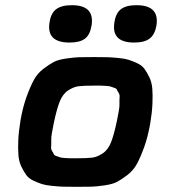

<svg xmlns="http://www.w3.org/2000/svg" viewBox="-20 -720 658 740"><path d="M248 -556Q158 -556 171 -634Q176 -669 196.5 -684.5Q217 -700 257 -700Q345 -700 333 -622Q327 -586 307.5 -571Q288 -556 248 -556ZM497 -556Q408 -556 421 -634Q426 -669 446 -684.5Q466 -700 506 -700Q595 -700 583 -622Q577 -587 557 -571.5Q537 -556 497 -556ZM271 0Q241 0 224 -0.5Q207 -1 181.5 -3.5Q156 -6 142 -10.5Q128 -15 109.5 -23.5Q91 -32 81.5 -45Q72 -58 62.5 -77.5Q53 -97 51 -122Q49 -147 50.5 -180.5Q52 -214 59 -256Q68 -307 82 -346Q96 -385 110 -411Q124 -437 147 -454.5Q170 -472 187 -481Q204 -490 235.5 -494.5Q267 -499 285.5 -499.5Q304 -500 342 -500Q345 -500 347 -500Q377 -500 394 -499.5Q411 -499 436.5 -496.5Q462 -494 476 -489.5Q490 -485 508.5 -476.5Q527 -468 536.5 -455Q546 -442 555.5 -422.5Q565 -403 567 -378Q569 -353 567.5 -319.5Q566 -286 559 -244Q550 -193 536 -154Q522 -115 508 -89Q494 -63 471 -45.5Q448 -28 431 -19Q414 -10 382.5 -5.5Q351 -1 332.5 -0.5Q314 0 276 0Q273 0 271 0ZM275 -110Q317 -110 336 -112.5Q355 -115 376 -129Q397 -143 408.5 -173Q420 -203 431 -256Q435 -277 438 -293Q441 -309 440.5 -322.5Q440 -336 441 -345.5Q442 -355 437 -362.5Q432 -370 430.5 -374.5Q429 -379 419 -382Q409 -385 406 -386.5Q403 -388 388 -389Q373 -390 368 -390Q363 -390 343 -390Q301 -390 282 -387.5Q263 -385 242 -371Q221 -357 209.5 -327Q198 -297 187 -244Q183 -223 180 -207Q177 -191 177.5 -177.5Q178 -164 177 -154.5Q176 -145 181 -137.5Q186 -130 187.5 -125.5Q189 -121 199 -118Q209 -115 212 -113.5Q215 -112 230 -111Q245 -110 250 -110Q255 -110 275 -110Z"/></svg>

Font: Hermit
Style: Bold Italic
Weight: 700
Italic angle: -10°
Designer: Pablo Caro
Version: Version 2.000;PS 002.000;hotconv 1.0.88;makeotf.lib2.5.64775